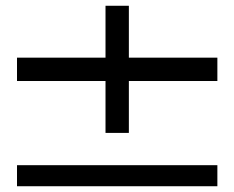

<svg xmlns="http://www.w3.org/2000/svg" viewBox="-20 -646 812 666"><path d="M734 -446V-365H427V-185H346V-365H39V-446H346V-626H427V-446ZM39 -73H734V0H39Z"/></svg>

Font: Oakes Grotesk
Style: Bold Italic
Weight: 600
Italic angle: -8°
Designer: Samuel Oakes
Foundry: Samuel Oakes
Version: Version 1.000;PS 001.000;hotconv 1.0.88;makeotf.lib2.5.64775